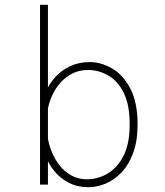

<svg xmlns="http://www.w3.org/2000/svg" viewBox="-20 -770 690 801"><path d="M147 0V-750H180V-121V0ZM349 11Q303.5 11 267.8 -7.2Q232 -25.5 207 -55.8Q182 -86 169 -123.5Q156 -161 156 -199L178 -205Q182 -172 194.8 -139.5Q207.5 -107 228.2 -80.5Q249 -54 277.8 -38Q306.5 -22 343 -22Q387.5 -22 428.2 -45.5Q469 -69 495 -119.5Q521 -170 521 -251Q521 -333.5 496 -383.2Q471 -433 431.2 -455.5Q391.5 -478 347 -478Q310.5 -478 281.5 -463.2Q252.5 -448.5 231 -423.8Q209.5 -399 196.2 -368.5Q183 -338 178 -307L156 -312Q156 -348.5 170 -383.8Q184 -419 210 -447.8Q236 -476.5 272.5 -493.8Q309 -511 354 -511Q402 -511 448 -484.2Q494 -457.5 524 -400Q554 -342.5 554 -251Q554 -182.5 535.8 -132.8Q517.5 -83 487.5 -51.2Q457.5 -19.5 421.2 -4.2Q385 11 349 11Z"/></svg>

Font: Trispace Thin Thin
Style: Regular
Weight: 250
Version: Version 1.210